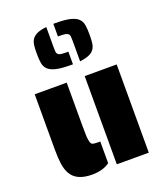

<svg xmlns="http://www.w3.org/2000/svg" viewBox="-152 -935 890 1043"><g transform="rotate(-20 293.0 -414.0)"><path d="M79 -48Q65 -72 60 -106.5Q55 -141 55 -191V-510H240V-269Q240 -216 241 -199Q243 -174 247 -163Q251 -152 260 -149.5Q269 -147 292 -147H302V-22Q263 7 200 7Q110 7 79 -48ZM344 -510H529V0H344ZM348 -713Q348 -730 347 -738.5Q346 -747 341 -752Q336 -757 325 -760Q311 -762 293 -762H281V-835H293Q347 -835 378 -827.5Q409 -820 424 -805Q438 -791 442 -770Q446 -749 446 -713Q446 -682 443.5 -663.5Q441 -645 432 -631Q422 -616 402 -607Q382 -598 348 -594ZM163 -622Q149 -636 145 -657Q141 -678 141 -713Q141 -744 143.5 -762.5Q146 -781 155 -795Q165 -810 185 -819Q205 -828 239 -832V-713Q239 -696 240 -688Q241 -680 246 -675Q251 -669 262 -667Q276 -665 293 -665H306V-592H293Q240 -592 209 -599.5Q178 -607 163 -622Z"/></g></svg>

Font: Saira Stencil One
Style: Regular
Weight: 400
Designer: Hector Gatti with collaboration of the Omnibus-Type team
Foundry: Omnibus-Type
Version: Version 1.004